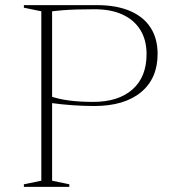

<svg xmlns="http://www.w3.org/2000/svg" viewBox="-20 -728 673 748"><path d="M358 -708Q433 -708 486 -685.5Q539 -663 566.5 -620.5Q594 -578 594 -518Q594 -422 529 -368.5Q464 -315 347 -315Q308 -315 263.5 -318Q219 -321 177 -327V-353Q238 -331 343 -331Q441 -331 496 -379.5Q551 -428 551 -517Q551 -572 527 -611Q503 -650 458 -671Q413 -692 348 -692Q311 -692 279 -691Q247 -690 222.5 -688Q198 -686 183 -684V-24L250 -10V0H73V-10L141 -24V-684L73 -698V-708Z"/></svg>

Font: Kalnia Thin ExtraLight
Style: Regular
Weight: 250
Version: Version 1.105